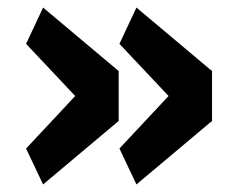

<svg xmlns="http://www.w3.org/2000/svg" viewBox="-20 -526 640 508"><path d="M49 -133 179 -272 49 -410 94 -506 294 -338V-206L94 -38ZM296 -133 426 -272 296 -410 341 -506 541 -338V-206L341 -38Z"/></svg>

Font: iA Writer Mono V
Style: Regular
Weight: 400
Designer: Mike Abbink, Paul van der Laan, Pieter van Rosmalen
Foundry: Bold Monday
Version: Version 2.000